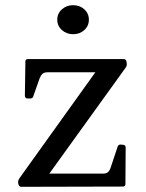

<svg xmlns="http://www.w3.org/2000/svg" viewBox="-20 -720 565 741"><path d="M262 -588Q237 -588 219 -604Q201 -620 201 -644Q201 -668 219 -684Q237 -700 262 -700Q288 -700 305.5 -684Q323 -668 323 -644Q323 -620 305.5 -604Q288 -588 262 -588ZM434 -154Q437 -163 447 -162L456 -161Q465 -160 465 -150L464 -9Q464 0 454 0L62 1Q54 1 51 -9L50 -15Q49 -23 55 -32L363 -462L366 -441H163Q151 -441 144.5 -435.5Q138 -430 133 -418L108 -347Q105 -339 95 -340H85Q76 -341 76 -351L78 -483Q78 -492 88 -492H457Q467 -492 468 -482L469 -476Q471 -468 465 -459L156 -30L143 -50H378Q390 -50 396.5 -55.5Q403 -61 407 -73Z"/></svg>

Font: Hahmlet
Style: Regular
Weight: 400
Designer: Minjoo Ham & Mark Frömberg
Foundry: hypertype
Version: Version 1.001; ttfautohint (v1.8.3)